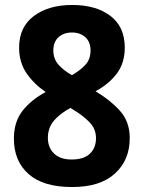

<svg xmlns="http://www.w3.org/2000/svg" viewBox="-20 -744 580 774"><path d="M271 -724Q367 -724 425 -680Q483 -636 483 -552Q483 -490 451 -447.5Q419 -405 365 -376Q423 -342 463 -298Q503 -254 503 -187Q503 -99 443.5 -44.5Q384 10 271 10Q154 10 95 -42.5Q36 -95 36 -185Q36 -253 71 -297.5Q106 -342 164 -373Q116 -406 86.5 -449.5Q57 -493 57 -552Q57 -635 116.5 -679.5Q176 -724 271 -724ZM270 -613Q237 -613 216 -594Q195 -575 195 -541Q195 -507 215.5 -483.5Q236 -460 270 -441Q303 -460 324 -482.5Q345 -505 345 -541Q345 -575 324 -594Q303 -613 270 -613ZM173 -188Q173 -150 197.5 -125.5Q222 -101 269 -101Q318 -101 342.5 -124.5Q367 -148 367 -187Q367 -224 341 -251Q315 -278 278 -300L264 -309Q220 -285 196.5 -256.5Q173 -228 173 -188Z"/></svg>

Font: Noto Sans Lao UI SemCond
Style: Bold
Weight: 700
Width: 4
Designer: Monotype Design Team
Foundry: Monotype Imaging Inc.
Version: Version 2.000; ttfautohint (v1.8.4.7-5d5b)